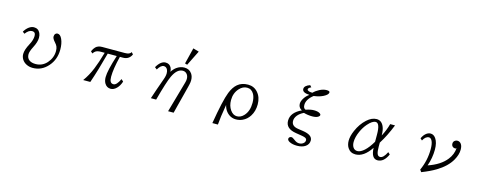

<svg xmlns="http://www.w3.org/2000/svg" viewBox="-33 -1779 7065 2811"><g transform="rotate(15 3500.0 -373.0)"><path d="M166 -455.1Q196.3 -506.3 234.9 -533.7Q272.5 -560.1 308.6 -560.1Q375.5 -560.1 404.3 -499Q418 -469.2 418 -428.7Q418 -366.2 372.1 -277.3Q332 -199.7 332 -157.7Q332 -99.6 373 -70.8Q408.2 -45.9 468.3 -45.9Q568.8 -45.9 637.7 -123Q709 -204.1 709 -307.6Q709 -346.2 696.8 -374.5Q687 -397.5 662.1 -424.8Q619.1 -472.2 619.1 -502.4Q619.1 -529.8 634.3 -546.4Q646.5 -560.1 666 -560.1Q708 -560.1 735.4 -499Q764.2 -435.1 764.2 -343.3Q764.2 -191.4 669.9 -85.9Q575.7 20 441.9 20Q389.6 20 347.2 -1Q302.7 -22.5 278.3 -62Q255.9 -98.6 255.9 -142.1Q255.9 -206.1 309.1 -304.2Q349.1 -377.9 349.1 -439Q349.1 -499 296.4 -499Q246.1 -499 196.8 -432.1Z M1204.1 -437Q1226.6 -483.4 1248 -504.4Q1283.2 -540 1347.2 -540H1689Q1764.2 -540 1784.2 -579.1L1810.1 -550.3Q1772.9 -466.8 1680.2 -466.8H1634.3Q1585.4 -271 1585.4 -154.3Q1585.4 -102.5 1600.1 -79.1Q1614.3 -55.2 1647 -55.2Q1693.8 -55.2 1742.2 -158.7L1773.9 -128.9Q1752 -61.5 1711.4 -21.5Q1669.4 20 1623 20Q1563.5 20 1531.2 -34.7Q1509.3 -72.3 1509.3 -127.9Q1509.3 -225.1 1586.9 -466.8H1450.2Q1380.4 -200.2 1311 0H1203.1Q1269.5 -90.3 1317.9 -208.5Q1358.4 -306.6 1404.3 -466.8H1347.2Q1295.4 -466.8 1267.6 -448.7Q1249 -436.5 1231.9 -410.6Z M2580.6 -621.1 2641.1 -865.2 2729.5 -839.4 2615.7 -610.4ZM2606 119.1H2522L2655.8 -352.1Q2664.6 -382.3 2664.6 -408.2Q2664.6 -447.3 2646 -474.1Q2621.1 -509.3 2578.1 -509.3Q2491.2 -509.3 2429.7 -378.9Q2387.2 -289.6 2309.1 0H2229Q2254.9 -78.6 2278.8 -147.7Q2302.7 -216.8 2324.2 -275.9Q2334.5 -304.7 2341.1 -323.5Q2347.7 -342.3 2350.1 -351.6Q2358.9 -383.3 2358.9 -411.1Q2358.9 -445.3 2346.7 -468.3Q2328.1 -502.9 2292 -502.9Q2247.1 -502.9 2203.1 -428.2L2169.9 -454.1Q2230.5 -560.1 2304.7 -560.1Q2365.2 -560.1 2392.1 -506.8Q2404.8 -481.4 2404.8 -446.8Q2433.6 -492.2 2471.7 -520.5Q2526.9 -560.1 2589.4 -560.1Q2664.6 -560.1 2704.1 -501.5Q2731 -462.4 2731 -404.8Q2731 -375 2723.1 -342.3Q2722.2 -335.9 2713.1 -299.8Q2704.1 -263.7 2687 -197.3Q2651.9 -61.5 2631.6 17.6Q2611.3 96.7 2606 119.1Z M3192.9 119.1Q3252.4 -238.3 3302.7 -366.2Q3339.8 -460.4 3396 -507.3Q3458.5 -560.1 3554.2 -560.1Q3645 -560.1 3702.6 -494.1Q3763.7 -424.3 3763.7 -315.9Q3763.7 -213.4 3714.8 -136.7Q3674.8 -73.2 3609.9 -43.5Q3563 -22 3511.7 -22Q3424.3 -22 3366.2 -90.8Q3332.5 -130.4 3318.8 -189Q3284.2 12.2 3276.9 119.1ZM3553.2 -513.2Q3487.3 -513.2 3436.5 -457.5Q3369.6 -384.8 3369.6 -277.3Q3369.6 -190.4 3412.1 -129.9Q3454.1 -69.8 3512.7 -69.8Q3572.3 -69.8 3619.1 -122.1Q3684.6 -194.3 3684.6 -318.8Q3684.6 -396.5 3657.2 -447.3Q3620.6 -513.2 3553.2 -513.2Z M4433.1 -788.1 4457 -761.2Q4413.1 -741.7 4413.1 -720.2Q4413.1 -705.6 4434.1 -697.3Q4454.1 -689 4482.9 -689Q4486.3 -689 4492.7 -689Q4530.3 -727.1 4579.6 -752Q4635.7 -780.3 4684.1 -780.3Q4732.9 -780.3 4732.9 -758.3Q4732.9 -722.7 4662.6 -687Q4603.5 -657.2 4522.9 -647.9Q4424.8 -571.8 4424.8 -486.8Q4424.8 -434.1 4460.9 -422.9Q4529.8 -447.3 4582.5 -447.3Q4640.1 -447.3 4670.4 -428.7Q4689 -418 4689 -403.3Q4689 -386.2 4665.5 -372.1Q4634.8 -354 4577.1 -354Q4512.2 -354 4449.7 -372.1Q4390.1 -343.8 4356.9 -301.8Q4325.7 -261.7 4325.7 -218.8Q4325.7 -138.7 4426.8 -124L4502 -112.8Q4650.9 -91.3 4650.9 -7.3Q4650.9 50.3 4601.6 85.4Q4553.7 119.1 4475.1 119.1Q4406.2 119.1 4360.8 96.2Q4325.7 78.1 4325.7 54.7Q4325.7 35.2 4343.3 24.4Q4353.5 18.1 4366.7 18.1Q4383.8 18.1 4419.4 46.4Q4457.5 77.1 4495.1 77.1Q4528.8 77.1 4553.7 59.6Q4583 39.1 4583 7.3Q4583 -18.1 4551.3 -29.8Q4532.2 -37.1 4495.1 -43L4413.1 -56.2Q4253.9 -81.1 4253.9 -202.6Q4253.9 -327.1 4411.1 -399.9Q4399.4 -404.8 4391.1 -411.6Q4356 -440.4 4356 -486.8Q4356 -520.5 4379.9 -562.5Q4408.2 -612.3 4458 -647Q4349.1 -652.8 4349.1 -708.5Q4349.1 -759.8 4433.1 -788.1Z M5820.8 -108.9Q5763.7 20 5668 20Q5573.2 20 5566.9 -142.1Q5460.4 20 5332.5 20Q5255.9 20 5215.3 -42.5Q5187 -86.4 5187 -149.4Q5187 -217.8 5225.1 -305.2Q5274.4 -419.4 5356 -493.7Q5429.2 -560.1 5502.4 -560.1Q5575.2 -560.1 5610.4 -484.9Q5634.8 -433.1 5634.8 -347.2Q5687 -445.3 5711.9 -540H5785.2Q5715.8 -365.2 5634.8 -238.8V-174.8Q5634.8 -106 5647 -73.2Q5659.7 -37.1 5692.4 -37.1Q5742.2 -37.1 5791 -136.2ZM5564.9 -232.9V-340.8Q5564.9 -516.1 5499.5 -516.1Q5448.7 -516.1 5381.8 -439Q5335 -384.8 5302.2 -312Q5262.2 -222.2 5262.2 -149.9Q5262.2 -102.5 5281.2 -71.8Q5304.7 -34.2 5348.6 -34.2Q5396 -34.2 5453.6 -86.9Q5509.3 -137.7 5564.9 -232.9Z M6194.8 -454.1Q6214.8 -500 6245.1 -527.3Q6281.2 -560.1 6320.3 -560.1Q6367.7 -560.1 6399.9 -513.7Q6440.9 -454.6 6440.9 -347.2Q6440.9 -221.7 6397 -98.1Q6583.5 -161.1 6672.9 -276.4Q6735.4 -356.4 6741.7 -452.1Q6735.4 -441.9 6720.7 -441.9Q6697.3 -441.9 6681.6 -457.5Q6665 -474.1 6665 -501.5Q6665 -537.1 6698.7 -553.7Q6710.9 -560.1 6726.1 -560.1Q6762.7 -560.1 6784.7 -528.8Q6805.7 -499.5 6805.7 -444.8Q6805.7 -368.7 6757.3 -283.7Q6691.4 -168 6542.5 -78.1Q6458.5 -27.3 6332 22L6308.6 -11.2Q6379.9 -166 6379.9 -339.4Q6379.9 -416 6360.4 -459.5Q6341.3 -500 6312.5 -500Q6260.3 -500 6222.7 -429.2Z"/></g></svg>

Font: BIZ UDPMincho
Style: Regular
Weight: 400
Designer: TypeBank Co., Ltd.
Foundry: Morisawa Inc.
Version: Version 1.06